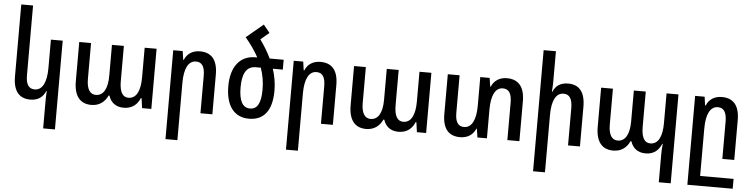

<svg xmlns="http://www.w3.org/2000/svg" viewBox="-54 -1053 6169 1573"><g transform="rotate(5 3030.5 -266.5)"><path d="M430 236V-494H333V-259C333 -140 297 -76 236 -76C189 -76 163 -108 163 -187V-760H66V-168C66 -44 119 10 207 10C272 10 311 -21 332 -71H336C334 -45 333 -20 333 6V236Z M709 10C776 10 820 -27 844 -79H851C867 -28 906 10 975 10C1049 10 1089 -33 1109 -81H1115L1126 0H1202V-495H1104V-249C1104 -141 1072 -75 1007 -75C962 -75 933 -112 933 -204V-495H835V-242C835 -132 800 -75 738 -75C693 -75 663 -113 663 -199V-495H566V-173C566 -49 618 10 709 10Z M1339 236H1437V-236C1437 -355 1472 -419 1533 -419C1581 -419 1606 -386 1606 -307V0H1704V-327C1704 -451 1650 -505 1559 -505C1496 -505 1452 -474 1432 -424H1427L1417 -495H1339Z M2194 -237C2194 -297 2184 -356 2165 -415H2247V-496H2132C2108 -546 2078 -596 2042 -646L2112 -705L2060 -769L1926 -657L1921 -653C1966 -599 2002 -548 2030 -496H2014C1887 -496 1814 -399 1814 -242C1814 -80 1883 10 2006 10C2128 10 2194 -74 2194 -237ZM2025 -415H2066C2086 -358 2096 -300 2096 -238C2096 -123 2065 -74 2007 -74C1944 -74 1915 -132 1915 -241C1915 -351 1947 -415 2025 -415Z M2330 236H2428V-236C2428 -355 2463 -419 2524 -419C2572 -419 2597 -386 2597 -307V0H2695V-327C2695 -451 2641 -505 2550 -505C2487 -505 2443 -474 2423 -424H2418L2408 -495H2330Z M2969 10C3036 10 3080 -27 3104 -79H3111C3127 -28 3166 10 3235 10C3309 10 3349 -33 3369 -81H3375L3386 0H3462V-495H3364V-249C3364 -141 3332 -75 3267 -75C3222 -75 3193 -112 3193 -204V-495H3095V-242C3095 -132 3060 -75 2998 -75C2953 -75 2923 -113 2923 -199V-495H2826V-173C2826 -49 2878 10 2969 10Z M4083 -505C4021 -505 3977 -474 3956 -424H3952L3941 -495H3864V-259C3864 -140 3828 -76 3767 -76C3720 -76 3694 -108 3694 -187V-495H3597V-168C3597 -44 3650 10 3742 10C3804 10 3848 -21 3869 -71H3873L3884 0H3962V-236C3962 -355 3996 -419 4057 -419C4105 -419 4130 -386 4130 -307V0H4229V-327C4229 -451 4174 -505 4083 -505Z M4463 -760H4362V236H4460V-236C4460 -355 4495 -419 4556 -419C4604 -419 4629 -385 4629 -306V0H4727V-327C4727 -451 4674 -505 4587 -505C4522 -505 4483 -476 4463 -427H4459C4461 -455 4463 -483 4463 -510Z M5396 236H5494V-495H5396V-249C5396 -141 5364 -75 5299 -75C5254 -75 5225 -112 5225 -204V-495H5127V-242C5127 -133 5092 -75 5030 -75C4985 -75 4955 -113 4955 -199V-495H4858V-173C4858 -49 4910 10 5001 10C5068 10 5112 -26 5136 -79H5143C5160 -28 5198 10 5267 10C5341 10 5377 -33 5397 -80H5401C5398 -51 5396 -25 5396 4Z M5631 236H6004V155H5729V-236C5729 -355 5764 -419 5825 -419C5873 -419 5898 -385 5898 -306V0H5996V-327C5996 -451 5942 -505 5851 -505C5788 -505 5744 -474 5724 -424H5719L5709 -495H5631Z"/></g></svg>

Font: Noto Sans Armenian Condensed Medium
Style: Regular
Weight: 500
Width: 3
Designer: Monotype Design Team
Foundry: Monotype Imaging Inc.
Version: Version 2.008